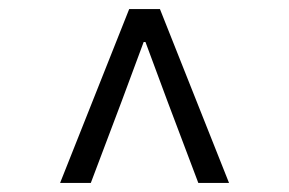

<svg xmlns="http://www.w3.org/2000/svg" viewBox="-20 -690 640 425"><path d="M113 -285 266 -670H334L487 -285H419L351 -465L302 -597H298L249 -465L181 -285Z"/></svg>

Font: Source Code Pro
Style: Italic
Weight: 400
Italic angle: -11°
Monospace: yes
Designer: Paul D. Hunt, Teo Tuominen
Foundry: Adobe Systems Incorporated
Version: Version 1.050;PS 1.000;hotconv 16.6.51;makeotf.lib2.5.65220